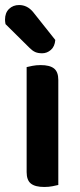

<svg xmlns="http://www.w3.org/2000/svg" viewBox="-38 -736 320 764"><path d="M138 8Q102 8 85 -5.5Q68 -19 68 -51V-469Q76 -471 91 -474Q106 -477 124 -477Q160 -477 177 -463.5Q194 -450 194 -418V0Q186 2 171 5Q156 8 138 8ZM-16 -640Q-18 -650 -18 -658Q-18 -685 -2 -700.5Q14 -716 38 -716Q70 -716 93 -689L182 -577Q180 -551 164.5 -537.5Q149 -524 130 -524Q113 -524 102 -529Q91 -534 80 -545Z"/></svg>

Font: Baloo Bhaina 2 SemiBold
Style: Regular
Weight: 600
Designer: Yesha Goshar, Manish Minz, Shuchita Grover and Ek Type
Foundry: Ek Type
Version: Version 1.640;hotconv 1.0.111;makeotfexe 2.5.65597; ttfautoh